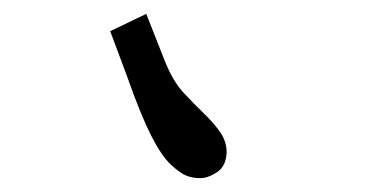

<svg xmlns="http://www.w3.org/2000/svg" viewBox="-20 -691 540 277"><path d="M164 -579 139 -646 191 -671 217 -605Q229 -574 245.5 -556.5Q262 -539 275 -526.5Q288 -514 297.5 -500.5Q307 -487 307 -471Q306 -451 293 -442.5Q280 -434 269 -434Q258 -434 249 -437.5Q240 -441 226.5 -453.5Q213 -466 198 -495.5Q183 -525 164 -579Z"/></svg>

Font: Inconsolata
Style: Regular
Weight: 400
Designer: Raph Levien, Kirill Tkachev
Foundry: Cyreal
Version: Version 1.013